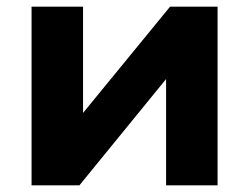

<svg xmlns="http://www.w3.org/2000/svg" viewBox="-20 -558 750 578"><path d="M75 0V-538H230V-218L492 -538H635V0H480V-320L219 0Z"/></svg>

Font: Montserrat Z
Style: Bold
Weight: 700
Designer: Julieta Ulanovsky
Foundry: Julieta Ulanovsky
Version: Version 8.000